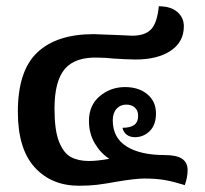

<svg xmlns="http://www.w3.org/2000/svg" viewBox="-20 -587 653 613"><path d="M579 -44Q579 -21 570 4Q535 -7 507 -12Q479 -17 440 -17Q413 -17 353 -7Q315 0 289.5 3Q264 6 232 6Q144 6 90.5 -53Q37 -112 37 -230Q37 -361 99 -419.5Q161 -478 279 -478Q283 -478 358 -475L402 -473Q443 -473 462.5 -493.5Q482 -514 487 -567Q525 -567 546 -549Q567 -531 567 -503Q567 -453 525 -425Q483 -397 413 -397Q398 -397 379 -398Q360 -399 343 -400Q315 -403 295 -403Q221 -406 187.5 -367.5Q154 -329 154 -240Q154 -171 168.5 -134.5Q183 -98 206.5 -85.5Q230 -73 264 -73Q291 -73 329 -80Q301 -98 282.5 -129.5Q264 -161 264 -201Q264 -251 298.5 -280Q333 -309 379 -309Q423 -309 450.5 -286Q478 -263 478 -225Q478 -188 458 -168.5Q438 -149 411 -149Q395 -149 384.5 -157Q374 -165 371 -179Q396 -179 408.5 -188Q421 -197 421 -218Q421 -234 410.5 -243.5Q400 -253 383 -253Q364 -253 352 -239.5Q340 -226 340 -203Q340 -147 384 -119.5Q428 -92 505 -92Q544 -92 561.5 -80Q579 -68 579 -44Z"/></svg>

Font: Krub SemiBold
Style: Regular
Weight: 600
Version: Version 1.000; ttfautohint (v1.6)